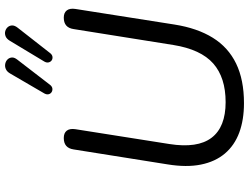

<svg xmlns="http://www.w3.org/2000/svg" viewBox="-134 -853 996 768"><g transform="rotate(-90 364.0 -469.0)"><path d="M335.2 8.9Q268.7 8.9 217.6 -10Q166.5 -29 133.9 -67.4Q101.3 -105.9 89.7 -163.3Q78 -220.6 90.5 -296.9L150.3 -672.6Q156.1 -711.9 195.9 -711.9Q216.2 -711.9 225.4 -699.8Q234.6 -687.7 231.2 -665.3L171.9 -289.5Q154.2 -177.1 196.9 -120.8Q239.6 -64.5 339.4 -64.5Q437.8 -64.5 494.1 -114.1Q550.3 -163.8 568 -273.3L631.7 -672.6Q637.5 -711.9 677.3 -711.9Q697.2 -711.9 706.4 -699.8Q715.6 -687.7 712.2 -665.3L649.9 -269.5Q635.4 -177.6 596.9 -115.7Q558.5 -53.9 493.7 -22.5Q428.8 8.9 335.2 8.9ZM509.4 -897.7 409 -767.3Q402.2 -758.5 393.9 -757.5Q385.7 -756.5 379.3 -760.7Q373 -764.8 371.1 -772.4Q369.1 -779.9 374 -789.2L454.1 -926.6Q461.4 -939.3 472 -943.8Q482.5 -948.2 493 -946Q503.5 -943.8 510.4 -936.7Q517.2 -929.6 518 -919.5Q518.7 -909.5 509.4 -897.7ZM637.1 -896.3 535.9 -766.9Q529.1 -758.1 520.8 -757.1Q512.5 -756.1 506.4 -760.4Q500.3 -764.8 498.4 -772.6Q496.5 -780.4 501.8 -789.7L585.1 -928Q592.9 -940.8 603.2 -944.7Q613.5 -948.6 623.3 -946Q633.1 -943.3 639.5 -936Q645.9 -928.7 646.2 -918.4Q646.4 -908.1 637.1 -896.3Z"/></g></svg>

Font: Nunito Variable Extra Light
Style: Italic
Weight: 200
Italic angle: -9°
Designer: Vernon Adams
Foundry: Vernon Adams
Version: Version 3.602